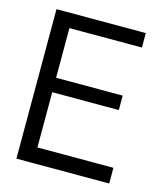

<svg xmlns="http://www.w3.org/2000/svg" viewBox="-94 -662 623 733"><g transform="rotate(15 218.0 -295.5)"><path d="M405.8 0H39.1V-590.8H392.1V-533.7H105.5V-337.4H368.7V-280.3H105.5V-62H405.8Z"/></g></svg>

Font: Meera
Style: Regular
Weight: 400
Designer: Hussain KH and Suresh P for Swathanthra Malayalam Computing (SMC)
Version: Version 7.0.0+20221109